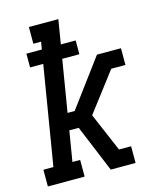

<svg xmlns="http://www.w3.org/2000/svg" viewBox="-111 -812 722 888"><g transform="rotate(-15 250.0 -367.5)"><path d="M7 0V-80H55L133 -553H70V-619H144L150 -655H113V-735H254L235 -619H306V-553H224L183 -305H217L384 -530H465L457 -485L465 -530H499V-450H431L326 -312L290 -265L369 -80H427V0H377L384 -45L377 0H308L215 -225H170L146 -80H183V0Z"/></g></svg>

Font: Iosevka Slab Medium Oblique
Style: Regular
Weight: 500
Italic angle: -9°
Monospace: yes
Designer: Belleve Invis
Foundry: Belleve Invis
Version: Version 11.1.1; ttfautohint (v1.8.3)